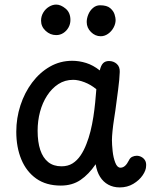

<svg xmlns="http://www.w3.org/2000/svg" viewBox="-20 -808 662 837"><path d="M51 -234Q51 -293 69 -348.5Q87 -404 120 -448Q153 -492 197.5 -517.5Q242 -543 295 -543Q325 -543 355.5 -533.5Q386 -524 415 -501Q420 -523 429.5 -532.5Q439 -542 455 -542Q475 -542 489 -529.5Q503 -517 502 -494Q501 -463 495 -417.5Q489 -372 483 -327Q481 -313 477 -287.5Q473 -262 470.5 -237Q468 -212 468 -197Q468 -178 471 -149.5Q474 -121 482.5 -99Q491 -77 505 -77Q516 -77 525 -85Q534 -93 542 -109Q547 -120 556.5 -124.5Q566 -129 576 -129Q587 -129 597 -123.5Q607 -118 612.5 -108.5Q618 -99 617 -85Q617 -66 602 -44Q587 -22 561 -6.5Q535 9 502 9Q474 9 452 -3Q430 -15 416 -37.5Q402 -60 397 -92Q367 -48 331 -23.5Q295 1 245 1Q181 1 138 -29.5Q95 -60 73 -113Q51 -166 51 -234ZM144 -238Q144 -189 155.5 -154.5Q167 -120 190 -101.5Q213 -83 248 -83Q276 -83 296 -95.5Q316 -108 331 -130Q346 -152 357 -181Q367 -206 374.5 -236Q382 -266 387 -298.5Q392 -331 395 -362Q398 -393 400 -419Q376 -439 348.5 -449.5Q321 -460 299 -460Q263 -460 234.5 -441.5Q206 -423 185.5 -391.5Q165 -360 154.5 -320.5Q144 -281 144 -238ZM225 -655Q199 -655 179 -673.5Q159 -692 159 -718Q159 -737 168.5 -753Q178 -769 193.5 -778.5Q209 -788 225 -788Q245 -788 266 -770.5Q287 -753 287 -721Q287 -703 278.5 -688Q270 -673 256 -664Q242 -655 225 -655ZM419 -650Q395 -650 376.5 -668.5Q358 -687 358 -712Q358 -728 365 -745Q372 -762 385.5 -773.5Q399 -785 416 -785Q446 -785 460.5 -772.5Q475 -760 479.5 -745Q484 -730 484 -721Q484 -704 475 -687.5Q466 -671 451 -660.5Q436 -650 419 -650Z"/></svg>

Font: Playpen Sans Arabic
Style: Regular
Weight: 400
Designer: Azza Alameddine, Laura Meseguer, Veronika Burian, José Scaglione
Foundry: TypeTogether
Version: Version 2.000